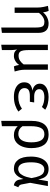

<svg xmlns="http://www.w3.org/2000/svg" viewBox="1134 -1726 810 3117"><g transform="rotate(90 1538.5 -167.0)"><path d="M361 -551.3Q440 -551.3 476.4 -509.2Q512.8 -467.2 512.8 -392.3V206.7L426.7 217.4V-328.7Q426.7 -384.1 420.8 -417.9Q414.9 -451.8 394.9 -467.7Q374.9 -483.6 332.8 -483.6Q302.6 -483.6 274.9 -469.7Q247.2 -455.9 224.9 -435.4Q202.6 -414.9 188.2 -393.3V0H102.1V-363.1Q102.1 -417.4 93.1 -462.6Q84.1 -507.7 74.9 -541L155.4 -552.3Q163.1 -538.5 170.8 -509.7Q178.5 -481 180 -461.5Q214.9 -505.6 264.1 -528.5Q313.3 -551.3 361 -551.3Z M1111.3 -540V-171.8Q1111.3 -119 1120.8 -74.9Q1130.3 -30.8 1140 0L1058.5 11.8Q1050.3 -1.5 1043.1 -28.5Q1035.9 -55.4 1033.8 -74.9Q1009.7 -35.4 969.7 -11.8Q929.7 11.8 889.2 11.8Q848.2 11.8 825.4 0.5Q802.6 -10.8 783.1 -39.5Q786.7 -11.8 789.5 10.8Q792.3 33.3 792.3 49.7V206.7L706.2 217.4V-540H792.3V-237.4Q792.3 -183.1 797.9 -144.4Q803.6 -105.6 822.8 -84.9Q842.1 -64.1 883.1 -64.1Q931.8 -64.1 966.9 -89Q1002.1 -113.8 1025.1 -146.2V-540Z M1631.8 -247.2H1539.5Q1470.3 -247.2 1440 -225.9Q1409.7 -204.6 1409.7 -159.5Q1409.7 -114.4 1447.9 -86.9Q1486.2 -59.5 1554.4 -59.5Q1613.3 -59.5 1660 -75.6Q1706.7 -91.8 1744.1 -118.5L1790.8 -61Q1751.8 -31.3 1689.7 -9.7Q1627.7 11.8 1549.2 11.8Q1482.6 11.8 1430 -7.7Q1377.4 -27.2 1346.7 -64.6Q1315.9 -102.1 1315.9 -156.4Q1315.9 -217.9 1351 -249Q1386.2 -280 1451.3 -289.2Q1394.9 -301 1366.4 -332.3Q1337.9 -363.6 1337.9 -407.7Q1337.9 -455.4 1367.2 -487.4Q1396.4 -519.5 1445.9 -535.4Q1495.4 -551.3 1554.9 -551.3Q1606.2 -551.3 1662.6 -538.5Q1719 -525.6 1760.5 -496.4L1716.9 -442.6Q1682.1 -464.1 1640.5 -473.3Q1599 -482.6 1558.5 -482.6Q1496.4 -482.6 1461.8 -462.1Q1427.2 -441.5 1427.2 -398.5Q1427.2 -361.5 1458.7 -339.5Q1490.3 -317.4 1545.1 -317.4H1642.6Z M2160.5 -551.3Q2277.9 -551.3 2331 -477.9Q2384.1 -404.6 2384.1 -270.3Q2384.1 -194.4 2361 -130.3Q2337.9 -66.2 2291 -27.2Q2244.1 11.8 2172.8 11.8Q2083.1 11.8 2028.2 -50.3V206.7L1942.1 217.4V-277.4Q1942.1 -411.8 1997.7 -481.5Q2053.3 -551.3 2160.5 -551.3ZM2158.5 -483.1Q2085.6 -483.1 2056.9 -425.9Q2028.2 -368.7 2028.2 -263.6V-127.7Q2072.8 -60 2153.3 -60Q2220 -60 2255.1 -114.4Q2290.3 -168.7 2290.3 -270.8Q2290.3 -483.1 2158.5 -483.1Z M2723.1 -551.3Q2791.8 -551.3 2833.8 -514.6Q2875.9 -477.9 2892.8 -382.1L2921 -540H3000L2947.2 -252.3L2973.8 -112.3Q2978.5 -90.8 2989 -79.2Q2999.5 -67.7 3019.5 -60L2989.2 12.8Q2950.8 6.7 2926.2 -16.7Q2901.5 -40 2894.9 -84.6L2885.6 -142.6Q2871.8 -101 2850 -65.9Q2828.2 -30.8 2795.6 -9.5Q2763.1 11.8 2717.4 11.8Q2625.6 11.8 2573.6 -56.9Q2521.5 -125.6 2521.5 -265.1Q2521.5 -348.7 2544.1 -413.3Q2566.7 -477.9 2611.3 -514.6Q2655.9 -551.3 2723.1 -551.3ZM2729.7 -482.1Q2674.4 -482.1 2644.4 -426.4Q2614.4 -370.8 2614.4 -265.1Q2614.4 -158.5 2642.6 -108.2Q2670.8 -57.9 2725.6 -57.9Q2750.8 -57.9 2777.7 -74.1Q2804.6 -90.3 2829 -136.7Q2853.3 -183.1 2870.8 -273.8Q2856.4 -356.9 2836.7 -402.1Q2816.9 -447.2 2790.3 -464.6Q2763.6 -482.1 2729.7 -482.1Z"/></g></svg>

Font: FiraCode Nerd Font
Style: Regular
Weight: 400
Designer: Carrois Corporate, Edenspiekermann AG, Nikita Prokopov
Foundry: Carrois Corporate, Edenspiekermann AG, Nikita Prokopov
Version: Version 6.002;Nerd Fonts 2.1.0